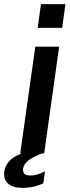

<svg xmlns="http://www.w3.org/2000/svg" viewBox="-64 -743 341 930"><path d="M34 0 107 -517H222.5L150 0ZM118.5 -608 134.5 -723H253L237 -608ZM46 167Q-2 167 -25.2 146Q-48.5 125 -43 86.5Q-39 58 -16.2 34.2Q6.5 10.5 65 -8.5L150 -4Q97 16 74.2 33.5Q51.5 51 48 73Q46 90 53.8 98.5Q61.5 107 81.5 107Q104.5 107 122.5 100.5Q140.5 94 154 87L145.5 145Q131.5 152.5 104.2 159.8Q77 167 46 167Z"/></svg>

Font: Public Sans Thin SemiBold
Style: Italic
Weight: 600
Italic angle: -8°
Version: Version 2.001